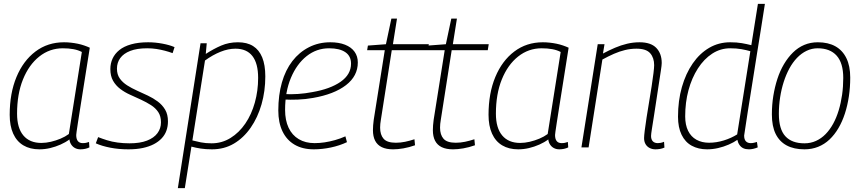

<svg xmlns="http://www.w3.org/2000/svg" viewBox="-20 -760 4443 990"><path d="M395 10Q380 10 368 4Q356 -2 348 -13.5Q340 -25 338 -41Q318 -26 292 -14.5Q266 -3 238.5 3.5Q211 10 183 10Q135 10 100.5 -10.5Q66 -31 48 -71Q30 -111 30 -168Q30 -279 65 -363Q100 -447 163 -494.5Q226 -542 310 -542Q328 -542 346 -540Q364 -538 381 -534.5Q398 -531 414 -525.5Q430 -520 443 -514Q427 -412 415 -337.5Q403 -263 395 -211.5Q387 -160 382 -128.5Q377 -97 375 -81.5Q373 -66 373 -64Q373 -43 381.5 -32.5Q390 -22 407 -22Q416 -22 423.5 -23.5Q431 -25 439 -28L441 0Q431 5 419 7.5Q407 10 395 10ZM335 -69 402 -492Q383 -502 358.5 -506.5Q334 -511 304 -511Q236 -511 182.5 -468.5Q129 -426 98.5 -350.5Q68 -275 68 -174Q68 -100 100.5 -61.5Q133 -23 193 -23Q217 -23 242.5 -29Q268 -35 292 -45Q316 -55 335 -69Z M474 -21 486 -53Q506 -45 531.5 -37Q557 -29 586.5 -25Q616 -21 648 -21Q702 -21 738 -35Q774 -49 792 -73.5Q810 -98 810 -129Q810 -161 796 -182Q782 -203 758.5 -218Q735 -233 707 -246Q679 -259 651 -271.5Q623 -284 600 -301.5Q577 -319 563 -343.5Q549 -368 549 -404Q549 -433 560.5 -458Q572 -483 595.5 -502Q619 -521 656.5 -531.5Q694 -542 744 -542Q780 -542 817.5 -535Q855 -528 880 -517L870 -486Q851 -493 830 -498.5Q809 -504 786.5 -507.5Q764 -511 739 -511Q686 -511 651.5 -497.5Q617 -484 600 -460.5Q583 -437 583 -406Q583 -376 597.5 -355.5Q612 -335 635.5 -320Q659 -305 687 -292.5Q715 -280 742.5 -267Q770 -254 793.5 -236.5Q817 -219 831.5 -194.5Q846 -170 846 -134Q846 -108 838 -86Q830 -64 813.5 -46.5Q797 -29 773 -16.5Q749 -4 716.5 3Q684 10 642 10Q592 10 548.5 1.5Q505 -7 474 -21Z M897 210 1014 -537H1046L1041 -482Q1081 -508 1120.5 -525Q1160 -542 1207 -542Q1254 -542 1285 -522.5Q1316 -503 1332 -464Q1348 -425 1348 -366Q1348 -290 1328.5 -222Q1309 -154 1272.5 -101.5Q1236 -49 1186 -19.5Q1136 10 1073 10Q1041 10 1015 6Q989 2 967 -4L933 210ZM1071 -21Q1124 -21 1168.5 -48.5Q1213 -76 1245 -123Q1277 -170 1294 -231Q1311 -292 1311 -358Q1311 -433 1281.5 -471Q1252 -509 1194 -509Q1157 -509 1117 -493Q1077 -477 1037 -448L972 -36Q991 -31 1015.5 -26Q1040 -21 1071 -21Z M1446 -275Q1479 -273 1516.5 -275.5Q1554 -278 1590 -285Q1683 -301 1736.5 -338.5Q1790 -376 1790 -432Q1790 -471 1760.5 -491Q1731 -511 1677 -511Q1612 -511 1561 -470.5Q1510 -430 1480 -358.5Q1450 -287 1450 -193Q1450 -140 1468 -101.5Q1486 -63 1520.5 -42.5Q1555 -22 1602 -22Q1628 -22 1654 -26Q1680 -30 1707 -37.5Q1734 -45 1761 -57L1769 -27Q1731 -9 1686 0.5Q1641 10 1598 10Q1540 10 1499 -14Q1458 -38 1436.5 -83Q1415 -128 1415 -190Q1415 -270 1433.5 -334.5Q1452 -399 1487.5 -445Q1523 -491 1573 -516.5Q1623 -542 1683 -542Q1727 -542 1759 -529.5Q1791 -517 1808 -493.5Q1825 -470 1825 -438Q1825 -368 1764 -321Q1703 -274 1594 -255Q1555 -248 1515.5 -246.5Q1476 -245 1442 -247Z M2117 -42 2120 -11Q2089 0 2060 5Q2031 10 2007 10Q1972 10 1949 -1Q1926 -12 1914.5 -34Q1903 -56 1903 -89Q1903 -100 1904 -114Q1905 -128 1907 -142L1964 -501H1873L1877 -525L1970 -532L1998 -664H2027L2006 -532H2191L2186 -501H2000L1944 -143Q1942 -132 1941 -121.5Q1940 -111 1940 -102Q1940 -65 1958 -44.5Q1976 -24 2021 -24Q2045 -24 2069 -29Q2093 -34 2117 -42Z M2426 -42 2429 -11Q2398 0 2369 5Q2340 10 2316 10Q2281 10 2258 -1Q2235 -12 2223.5 -34Q2212 -56 2212 -89Q2212 -100 2213 -114Q2214 -128 2216 -142L2273 -501H2182L2186 -525L2279 -532L2307 -664H2336L2315 -532H2500L2495 -501H2309L2253 -143Q2251 -132 2250 -121.5Q2249 -111 2249 -102Q2249 -65 2267 -44.5Q2285 -24 2330 -24Q2354 -24 2378 -29Q2402 -34 2426 -42Z M2864 10Q2849 10 2837 4Q2825 -2 2817 -13.5Q2809 -25 2807 -41Q2787 -26 2761 -14.5Q2735 -3 2707.5 3.5Q2680 10 2652 10Q2604 10 2569.5 -10.5Q2535 -31 2517 -71Q2499 -111 2499 -168Q2499 -279 2534 -363Q2569 -447 2632 -494.5Q2695 -542 2779 -542Q2797 -542 2815 -540Q2833 -538 2850 -534.5Q2867 -531 2883 -525.5Q2899 -520 2912 -514Q2896 -412 2884 -337.5Q2872 -263 2864 -211.5Q2856 -160 2851 -128.5Q2846 -97 2844 -81.5Q2842 -66 2842 -64Q2842 -43 2850.5 -32.5Q2859 -22 2876 -22Q2885 -22 2892.5 -23.5Q2900 -25 2908 -28L2910 0Q2900 5 2888 7.5Q2876 10 2864 10ZM2804 -69 2871 -492Q2852 -502 2827.5 -506.5Q2803 -511 2773 -511Q2705 -511 2651.5 -468.5Q2598 -426 2567.5 -350.5Q2537 -275 2537 -174Q2537 -100 2569.5 -61.5Q2602 -23 2662 -23Q2686 -23 2711.5 -29Q2737 -35 2761 -45Q2785 -55 2804 -69Z M3062 -532H3097L3089 -484Q3121 -501 3151.5 -514Q3182 -527 3213.5 -534.5Q3245 -542 3278 -542Q3336 -542 3364 -513Q3392 -484 3392 -435Q3392 -424 3387.5 -395Q3383 -366 3377 -326.5Q3371 -287 3364.5 -244Q3358 -201 3352 -162.5Q3346 -124 3341.5 -96Q3337 -68 3337 -59Q3337 -41 3346 -31.5Q3355 -22 3372 -22Q3379 -22 3387 -23.5Q3395 -25 3404 -29L3406 1Q3395 6 3383 8Q3371 10 3360 10Q3343 10 3329.5 3Q3316 -4 3308.5 -17Q3301 -30 3301 -48Q3301 -59 3304.5 -87.5Q3308 -116 3314 -154.5Q3320 -193 3327 -234.5Q3334 -276 3340 -315Q3346 -354 3349.5 -383Q3353 -412 3353 -424Q3353 -462 3332.5 -485.5Q3312 -509 3262 -509Q3232 -509 3203 -502Q3174 -495 3145.5 -482.5Q3117 -470 3086 -453L3015 0H2978Z M3842 10Q3825 10 3813 4.5Q3801 -1 3793 -12.5Q3785 -24 3782 -39Q3764 -26 3737.5 -14.5Q3711 -3 3682.5 3.5Q3654 10 3626 10Q3581 10 3547 -8.5Q3513 -27 3494.5 -65Q3476 -103 3476 -158Q3476 -241 3496 -311Q3516 -381 3552 -433Q3588 -485 3637 -513.5Q3686 -542 3745 -542Q3779 -542 3805 -537.5Q3831 -533 3854 -527L3888 -740H3924Q3914 -674 3903.5 -609.5Q3893 -545 3883.5 -485Q3874 -425 3865.5 -371Q3857 -317 3849.5 -270.5Q3842 -224 3836 -186Q3830 -148 3826 -120.5Q3822 -93 3819.5 -77.5Q3817 -62 3817 -61Q3817 -41 3826 -31.5Q3835 -22 3851 -22Q3860 -22 3868 -24Q3876 -26 3883 -28L3887 0Q3875 5 3863.5 7.5Q3852 10 3842 10ZM3636 -24Q3674 -24 3712.5 -36Q3751 -48 3781 -67L3849 -496Q3828 -502 3803 -506.5Q3778 -511 3745 -511Q3695 -511 3652.5 -483.5Q3610 -456 3578.5 -407Q3547 -358 3530 -295Q3513 -232 3513 -160Q3513 -116 3528 -85.5Q3543 -55 3571 -39.5Q3599 -24 3636 -24Z M4128 10Q4074 10 4036.5 -10Q3999 -30 3979.5 -69.5Q3960 -109 3960 -170Q3960 -220 3967.5 -266Q3975 -312 3988.5 -353.5Q4002 -395 4022.5 -429.5Q4043 -464 4069 -489.5Q4095 -515 4127 -528.5Q4159 -542 4197 -542Q4250 -542 4287 -521.5Q4324 -501 4344 -460.5Q4364 -420 4364 -360Q4364 -310 4357 -263Q4350 -216 4336.5 -174.5Q4323 -133 4303 -99Q4283 -65 4257 -40.5Q4231 -16 4198.5 -3Q4166 10 4128 10ZM4128 -21Q4160 -21 4187.5 -33.5Q4215 -46 4237 -68.5Q4259 -91 4276 -122Q4293 -153 4304.5 -191Q4316 -229 4322 -271Q4328 -313 4328 -358Q4328 -435 4294 -473Q4260 -511 4196 -511Q4166 -511 4139 -498Q4112 -485 4089.5 -461.5Q4067 -438 4050 -406.5Q4033 -375 4021 -337.5Q4009 -300 4002.5 -258Q3996 -216 3996 -173Q3996 -94 4029.5 -57.5Q4063 -21 4128 -21Z"/></svg>

Font: Georama ExtraCondensed Thin ExtraLight
Style: Italic
Weight: 250
Italic angle: -9°
Version: Version 1.001